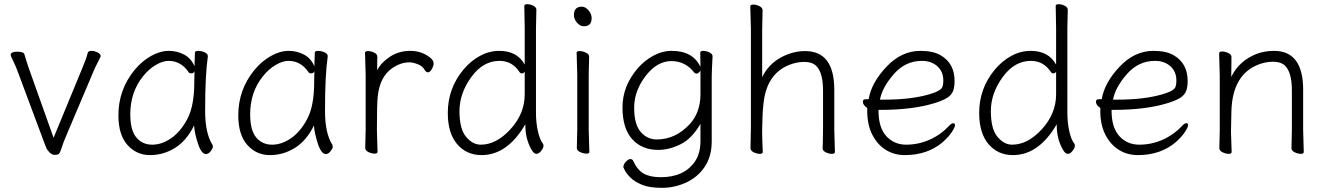

<svg xmlns="http://www.w3.org/2000/svg" viewBox="-20 -728 6365 921"><path d="M31 -464Q31 -480 62.5 -480Q94 -480 97 -467.5Q100 -455 106 -437.5Q112 -420 117 -404L237 -67L376 -404Q394 -446 401 -475Q404 -484 418.5 -484Q433 -484 448 -476.5Q463 -469 463 -458Q463 -456 449.5 -430Q436 -404 429 -387L293 -66Q284 -45 276 -19.5Q268 6 262 10.5Q256 15 242.5 15Q229 15 217 2.5Q205 -10 202 -19Q199 -28 191 -47L63 -390Q57 -407 44 -434Q31 -461 31 -464Z M977 -457Q964 -368 964 -196Q964 -89 999 -34Q1001 -30 1001 -23Q1001 -16 990.5 -2.5Q980 11 968 11Q946 11 929.5 -39.5Q913 -90 911 -126Q875 -53 819.5 -18.5Q764 16 699.5 16Q635 16 591.5 -32.5Q548 -81 548 -175Q548 -298 626 -393Q662 -436 705.5 -460Q749 -484 789.5 -484Q830 -484 863.5 -466Q897 -448 913 -410Q915 -456 915 -475Q915 -484 930.5 -484Q946 -484 961.5 -477Q977 -470 977 -459ZM913 -386Q908 -376 898.5 -376Q889 -376 886 -380Q849 -436 789 -436Q761 -436 727.5 -416.5Q694 -397 666 -362Q605 -286 605 -180Q605 -103 634 -68.5Q663 -34 710 -34Q757 -34 802.5 -66Q848 -98 880 -160Q912 -222 912 -334Q912 -361 913 -386Z M1552 -457Q1539 -368 1539 -196Q1539 -89 1574 -34Q1576 -30 1576 -23Q1576 -16 1565.5 -2.5Q1555 11 1543 11Q1521 11 1504.5 -39.5Q1488 -90 1486 -126Q1450 -53 1394.5 -18.5Q1339 16 1274.5 16Q1210 16 1166.5 -32.5Q1123 -81 1123 -175Q1123 -298 1201 -393Q1237 -436 1280.5 -460Q1324 -484 1364.5 -484Q1405 -484 1438.5 -466Q1472 -448 1488 -410Q1490 -456 1490 -475Q1490 -484 1505.5 -484Q1521 -484 1536.5 -477Q1552 -470 1552 -459ZM1488 -386Q1483 -376 1473.5 -376Q1464 -376 1461 -380Q1424 -436 1364 -436Q1336 -436 1302.5 -416.5Q1269 -397 1241 -362Q1180 -286 1180 -180Q1180 -103 1209 -68.5Q1238 -34 1285 -34Q1332 -34 1377.5 -66Q1423 -98 1455 -160Q1487 -222 1487 -334Q1487 -361 1488 -386Z M1732 -18 1734 -106V-367L1731 -474Q1731 -483 1745.5 -483Q1760 -483 1775 -475.5Q1790 -468 1790 -456Q1790 -444 1789.5 -426.5Q1789 -409 1789 -391Q1809 -429 1851.5 -456.5Q1894 -484 1948 -484Q2002 -484 2043 -452Q2060 -438 2060 -424.5Q2060 -411 2051 -396Q2042 -381 2033 -381Q2024 -381 2018 -391Q2008 -411 1984 -420Q1960 -429 1944 -429Q1901 -429 1860 -400Q1802 -359 1792 -266Q1788 -230 1788 -106L1791 0Q1791 9 1777 9Q1763 9 1747.5 1.5Q1732 -6 1732 -18Z M2553 -681 2551 -592V-185Q2551 -141 2560 -99.5Q2569 -58 2585 -38Q2587 -36 2587 -27.5Q2587 -19 2576 -4.5Q2565 10 2553 10Q2541 10 2529 -11Q2500 -62 2500 -128V-132Q2414 16 2290 16Q2218 16 2173 -36.5Q2128 -89 2128 -186Q2128 -304 2203 -394Q2238 -436 2282.5 -460Q2327 -484 2375 -484Q2461 -484 2497 -418V-593L2495 -699Q2495 -708 2509 -708Q2523 -708 2538 -700.5Q2553 -693 2553 -681ZM2497 -384Q2492 -376 2484 -376Q2476 -376 2473 -381Q2438 -436 2376 -436Q2297 -436 2240.5 -358Q2184 -280 2184 -195Q2184 -110 2215.5 -72Q2247 -34 2286 -34Q2361 -34 2429 -108.5Q2497 -183 2497 -276Z M2733 -655Q2733 -696 2771 -696Q2788 -696 2803 -678.5Q2818 -661 2818 -641Q2818 -602 2781 -602Q2762 -602 2747.5 -619.5Q2733 -637 2733 -655ZM2747 -17 2749 -105V-368L2746 -475Q2746 -483 2760.5 -483Q2775 -483 2790.5 -475.5Q2806 -468 2806 -457L2804 -368V-105L2807 1Q2807 9 2793 9Q2779 9 2763 1.5Q2747 -6 2747 -17Z M3398 -457Q3394 -381 3394 -358V-50Q3394 22 3360.5 72Q3327 122 3271.5 147.5Q3216 173 3155.5 173Q3095 173 3060 158.5Q3025 144 3005.5 125Q2986 106 2978 90.5Q2970 75 2970 74Q2970 61 2982 48Q2994 35 3004 35Q3014 35 3018 45Q3037 87 3067.5 104.5Q3098 122 3150 122Q3262 122 3314 46Q3340 7 3340 -51V-134Q3300 -64 3245.5 -36.5Q3191 -9 3137 -9Q3059 -9 3012.5 -60.5Q2966 -112 2966 -213Q2966 -314 3037 -398Q3070 -437 3113.5 -460.5Q3157 -484 3202 -484Q3304 -484 3340 -407L3339 -475Q3339 -484 3353.5 -484Q3368 -484 3383 -476.5Q3398 -469 3398 -458ZM3340 -390Q3331 -375 3322.5 -375Q3314 -375 3310 -380Q3268 -435 3200 -435Q3132 -435 3077 -363.5Q3022 -292 3022 -211.5Q3022 -131 3053.5 -95Q3085 -59 3130 -59Q3221 -59 3290 -134Q3338 -188 3340 -270Z M3982 -105 3985 1Q3985 10 3970.5 10Q3956 10 3941 2.5Q3926 -5 3926 -16V-17Q3927 -25 3927 -44L3928 -115V-293Q3928 -382 3894 -413Q3875 -431 3838 -431Q3801 -431 3764 -416Q3656 -372 3642 -228Q3638 -194 3637.5 -161.5Q3637 -129 3636 -105V-89Q3636 -59 3639 1Q3639 10 3625 10Q3611 10 3595.5 2.5Q3580 -5 3580 -17L3582 -115V-590L3579 -697Q3579 -706 3593.5 -706Q3608 -706 3623 -698.5Q3638 -691 3638 -679L3636 -580V-358Q3674 -436 3760 -468Q3799 -483 3842 -483Q3982 -483 3982 -297Z M4194 -201V-198Q4194 -116 4231.5 -75Q4269 -34 4327 -34Q4385 -34 4438.5 -57.5Q4492 -81 4532 -124Q4544 -137 4552.5 -137Q4561 -137 4561 -127.5Q4561 -118 4546 -95Q4531 -72 4502 -46Q4429 16 4320 16Q4269 16 4228.5 -9.5Q4188 -35 4164 -82.5Q4140 -130 4140 -195V-210Q4119 -224 4119 -240Q4119 -252 4133 -252Q4147 -252 4147 -253Q4160 -331 4232 -407.5Q4304 -484 4395 -484Q4456 -484 4492 -463Q4559 -424 4559 -340Q4559 -311 4552 -292Q4545 -273 4524.5 -259.5Q4504 -246 4462 -233Q4357 -201 4206 -201ZM4222 -250Q4351 -250 4439 -276Q4494 -292 4501 -312Q4505 -323 4505 -341Q4505 -385 4476 -410.5Q4447 -436 4402 -436Q4323 -436 4267.5 -372.5Q4212 -309 4201 -250Z M5102 -681 5100 -592V-185Q5100 -141 5109 -99.5Q5118 -58 5134 -38Q5136 -36 5136 -27.5Q5136 -19 5125 -4.5Q5114 10 5102 10Q5090 10 5078 -11Q5049 -62 5049 -128V-132Q4963 16 4839 16Q4767 16 4722 -36.5Q4677 -89 4677 -186Q4677 -304 4752 -394Q4787 -436 4831.5 -460Q4876 -484 4924 -484Q5010 -484 5046 -418V-593L5044 -699Q5044 -708 5058 -708Q5072 -708 5087 -700.5Q5102 -693 5102 -681ZM5046 -384Q5041 -376 5033 -376Q5025 -376 5022 -381Q4987 -436 4925 -436Q4846 -436 4789.5 -358Q4733 -280 4733 -195Q4733 -110 4764.5 -72Q4796 -34 4835 -34Q4910 -34 4978 -108.5Q5046 -183 5046 -276Z M5312 -201V-198Q5312 -116 5349.5 -75Q5387 -34 5445 -34Q5503 -34 5556.5 -57.5Q5610 -81 5650 -124Q5662 -137 5670.5 -137Q5679 -137 5679 -127.5Q5679 -118 5664 -95Q5649 -72 5620 -46Q5547 16 5438 16Q5387 16 5346.5 -9.5Q5306 -35 5282 -82.5Q5258 -130 5258 -195V-210Q5237 -224 5237 -240Q5237 -252 5251 -252Q5265 -252 5265 -253Q5278 -331 5350 -407.5Q5422 -484 5513 -484Q5574 -484 5610 -463Q5677 -424 5677 -340Q5677 -311 5670 -292Q5663 -273 5642.5 -259.5Q5622 -246 5580 -233Q5475 -201 5324 -201ZM5340 -250Q5469 -250 5557 -276Q5612 -292 5619 -312Q5623 -323 5623 -341Q5623 -385 5594 -410.5Q5565 -436 5520 -436Q5441 -436 5385.5 -372.5Q5330 -309 5319 -250Z M6175 -17 6177 -105V-294Q6177 -382 6143 -414Q6123 -432 6086.5 -432Q6050 -432 6013 -417Q5893 -368 5887 -198Q5886 -149 5885 -105V-91Q5885 -91 5888 1Q5888 10 5874 10Q5860 10 5844.5 2.5Q5829 -5 5829 -17L5831 -105V-365L5828 -472Q5828 -481 5842.5 -481Q5857 -481 5872 -473.5Q5887 -466 5887 -456V-428Q5887 -411 5886.5 -392Q5886 -373 5886 -359Q5924 -437 6009 -470Q6048 -484 6091 -484Q6231 -484 6231 -298V-105L6234 1Q6234 10 6220 10Q6206 10 6190.5 2.5Q6175 -5 6175 -17Z"/></svg>

Font: ToneOZ-Pinyin-WenKai-Light
Style: Light
Weight: 300
Designer: Fontworks Inc.
Foundry: ToneOZ
Version: Version 0.240331